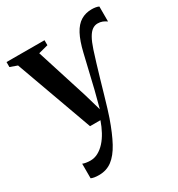

<svg xmlns="http://www.w3.org/2000/svg" viewBox="-192 -660 955 1032"><g transform="rotate(-30 285.0 -144.0)"><path d="M121 252Q105 252 92.2 249.8Q79.5 247.5 72.5 244V153.5Q79.5 157 93 159.2Q106.5 161.5 120 161.5Q145.5 161.5 168.2 149.2Q191 137 210.8 115.2Q230.5 93.5 246.5 64Q262.5 34.5 274.5 0H210L38 -476L-6.5 -492V-523L229 -522.5V-491.5L169.5 -476L270.5 -158L301 -52.5L328 -155.5L376.5 -359.5Q392 -425 413.2 -464.8Q434.5 -504.5 463.8 -522.2Q493 -540 531.5 -540Q544 -540 555.5 -538Q567 -536 575 -532V-439Q562.5 -448 549.8 -453Q537 -458 520.5 -458Q503 -458 487.8 -447.5Q472.5 -437 458.8 -413Q445 -389 431.5 -348Q421.5 -317 409.2 -277Q397 -237 384.5 -193.8Q372 -150.5 360.2 -109.8Q348.5 -69 338.5 -36.2Q328.5 -3.5 322 15Q294 95 265.5 147.5Q237 200 202.5 226Q168 252 121 252Z"/></g></svg>

Font: Merriweather 96pt SemiBold
Style: Regular
Weight: 600
Version: Version 2.100